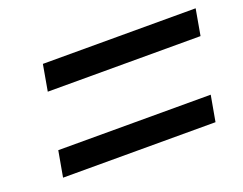

<svg xmlns="http://www.w3.org/2000/svg" viewBox="-67 -576 743 587"><g transform="rotate(-20 304.5 -283.0)"><path d="M609 -457 594 -372H97L112 -457ZM562 -193 547 -109H51L66 -193Z"/></g></svg>

Font: Overused Grotesk Medium
Style: Italic
Weight: 500
Italic angle: -10°
Version: Version 0.003